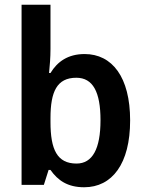

<svg xmlns="http://www.w3.org/2000/svg" viewBox="-20 -780 614 810"><path d="M193 -573V-760H71V0H165L185 -63H193C224 -19 265 10 335 10C453 10 529 -89 529 -272C529 -455 453 -552 337 -552C267 -552 222 -520 193 -472H187C190 -502 193 -538 193 -573ZM302 -452C372 -452 404 -392 404 -273C404 -152 370 -90 303 -90C221 -90 193 -149 193 -265V-282C193 -393 220 -452 302 -452Z"/></svg>

Font: Noto Sans Thai Looped SemiCondensed SemiBold
Style: Regular
Weight: 600
Width: 4
Designer: Sasikarn Vongin, Ben Mitchell
Foundry: The Fontpad Ltd
Version: Version 1.001